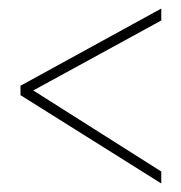

<svg xmlns="http://www.w3.org/2000/svg" viewBox="-20 -578 425 450"><path d="M28 -355V-377L358 -558V-530L58 -366L358 -176V-148Z"/></svg>

Font: Noto Sans Display Thin Cond
Style: Regular
Weight: 250
Width: 3
Designer: Monotype Design team
Foundry: Monotype Imaging Inc.
Version: Version 1.000